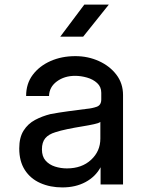

<svg xmlns="http://www.w3.org/2000/svg" viewBox="-20 -805 640 838"><path d="M252 13Q199 13 156 -6Q113 -25 88.5 -63Q64 -101 64 -157Q64 -205 83 -235Q102 -265 133 -281.5Q164 -298 200 -307Q237 -314 278.5 -319.5Q320 -325 359 -330Q382 -332 402 -339Q422 -346 422 -371V-373V-400Q422 -426 404 -442.5Q386 -459 359.5 -466.5Q333 -474 308 -474Q261 -474 228 -449.5Q195 -425 194 -386H94Q94 -440 123 -478.5Q152 -517 200.5 -538.5Q249 -560 309 -560Q364 -560 411.5 -538.5Q459 -517 488 -479Q517 -441 517 -390V0H419V-75Q397 -34 353.5 -10.5Q310 13 252 13ZM272 -70Q337 -70 377.5 -107.5Q418 -145 418 -200V-273Q413 -268 390.5 -263Q368 -258 337 -253Q306 -248 274.5 -241.5Q243 -235 222 -228Q192 -219 177.5 -201.5Q163 -184 163 -153Q163 -122 179 -104Q195 -86 220 -78Q245 -70 272 -70ZM243 -645 348 -785H455L343 -645Z"/></svg>

Font: Tiny Medium
Style: Regular
Weight: 500
Monospace: yes
Designer: Philipp Nurullin, Konstantin Bulenkov
Foundry: JetBrains
Version: Version 2.251; ttfautohint (v1.8.4.7-5d5b)